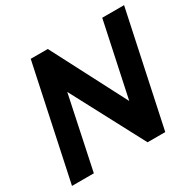

<svg xmlns="http://www.w3.org/2000/svg" viewBox="-155 -876 1056 1043"><g transform="rotate(-30 373.0 -355.0)"><path d="M161 -710H268L510 -244L609 -709H746L595 0H484L243 -455L147 0H10Z"/></g></svg>

Font: Raleway
Style: Bold Italic
Weight: 700
Italic angle: -12°
Designer: Matt McInerney, Pablo Impallari, Rodrigo Fuenzalida
Foundry: Matt McInerney, Pablo Impallari, Rodrigo Fuenzalida
Version: Version 4.101;RELEASE